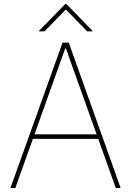

<svg xmlns="http://www.w3.org/2000/svg" viewBox="-20 -941 656 961"><path d="M56.6 0H32.2L293 -727.5H324.2L584 0H559.6L309.6 -699.2H306.6ZM139.6 -268.6H477.5V-246.1H139.6ZM416 -784.2 309.6 -893.6 203.1 -784.2H175.8V-787.1L306.6 -920.9H312.5L442.4 -787.1V-784.2Z"/></svg>

Font: Inter Tight Thin
Style: Regular
Weight: 250
Designer: Rasmus Andersson
Foundry: rsms
Version: Version 3.004